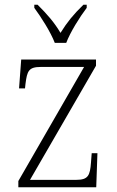

<svg xmlns="http://www.w3.org/2000/svg" viewBox="-20 -786 493 806"><path d="M210 -606H258C275 -651 315 -715 344 -753V-766H330C287 -724 262 -693 234 -648C207 -693 180 -724 138 -766H124V-753C152 -715 193 -651 210 -606ZM57 0H384L389 -143H365L362 -104C358 -49 350 -31 300 -31H106L383 -510V-536H69L60 -415H85L87 -434C94 -488 100 -505 152 -505H333L57 -26Z"/></svg>

Font: Noto Serif Sinhala SemiCondensed ExtraLight
Style: Regular
Weight: 200
Width: 4
Designer: Jelle Bosma - Monotype Design Team
Foundry: Monotype Imaging Inc.
Version: Version 2.007